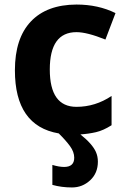

<svg xmlns="http://www.w3.org/2000/svg" viewBox="-20 -576 554 836"><path d="M313 -110.8Q395 -110.8 465.8 -158.2V-30.8Q429.7 -7.8 397.9 -0.5Q366.2 6.8 330.1 9.3Q381.8 50.3 397.5 85.4Q406.2 105 406.2 127.9Q406.2 177.7 372.6 209Q338.9 240.2 293.5 240.2Q248 240.2 208 229V142.1Q237.3 150.9 259.3 150.9Q303.2 150.9 303.2 110.8Q303.2 85.4 284.7 60.1Q266.1 34.7 235.8 4.9Q44.9 -27.8 44.9 -270Q44.9 -409.2 114.3 -482.4Q183.6 -555.7 313 -556.2Q407.7 -556.2 482.9 -519L439 -403.8Q358.9 -436 313 -436Q196.8 -436 196.8 -273.4Q196.8 -110.8 313 -110.8Z"/></svg>

Font: OpenSans-Bold
Style: Bold
Weight: 700
Foundry: Ascender Corporation
Version: Version 1.10